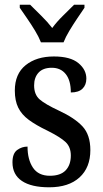

<svg xmlns="http://www.w3.org/2000/svg" viewBox="-20 -786 437 816"><path d="M189 10Q113 10 73 -17Q33 -44 33 -96Q33 -134 53 -148.5Q73 -163 97 -163Q97 -108 120 -73.5Q143 -39 192 -39Q237 -39 259 -62Q281 -85 281 -125Q281 -161 259 -182Q237 -203 181 -231Q133 -254 102.5 -276.5Q72 -299 57.5 -328.5Q43 -358 43 -401Q43 -472 89 -509Q135 -546 209 -546Q279 -546 313 -518Q347 -490 347 -452Q347 -425 330.5 -409Q314 -393 281 -393Q281 -444 259.5 -471Q238 -498 200 -498Q163 -498 144 -477.5Q125 -457 125 -423Q125 -384 148.5 -363.5Q172 -343 230 -316Q297 -285 330.5 -249Q364 -213 364 -148Q364 -74 318 -32Q272 10 189 10ZM154 -606Q145 -629 129 -655.5Q113 -682 95 -708Q77 -734 64 -753V-766H108Q130 -744 156 -718.5Q182 -693 202 -667Q221 -693 247 -718.5Q273 -744 295 -766H339V-753Q326 -734 308.5 -708Q291 -682 275 -655.5Q259 -629 250 -606Z"/></svg>

Font: Noto Serif Lao Condensed Medium
Style: Regular
Weight: 500
Width: 3
Designer: Monotype Design Team
Foundry: Monotype Imaging Inc.
Version: Version 2.003; ttfautohint (v1.8.4.7-5d5b)